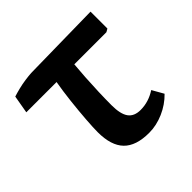

<svg xmlns="http://www.w3.org/2000/svg" viewBox="-141 -661 812 812"><g transform="rotate(-45 265.5 -255.0)"><path d="M314 14Q236 14 199 -24Q162 -62 162 -142Q162 -168 165.5 -215.5Q169 -263 175 -316.5Q181 -370 189 -415H8L22 -495Q37 -500 59 -505.5Q81 -511 102.5 -514Q124 -517 140 -518L501 -524V-423L487 -415H295Q292 -383 289.5 -342.5Q287 -302 285.5 -260Q284 -218 284 -181Q284 -128 301.5 -104Q319 -80 357 -80Q405 -80 448 -108L477 -57Q445 -24 401.5 -5Q358 14 314 14Z"/></g></svg>

Font: Literata 12pt SemiBold
Style: Regular
Weight: 600
Designer: Latin by Veronika Burian and Jose Scaglione. Greek by Irene Vlachou. Cyrillic by Vera Evstafieva.
Foundry: TypeTogether
Version: Version 3.002